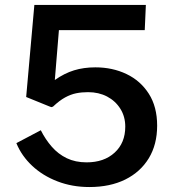

<svg xmlns="http://www.w3.org/2000/svg" viewBox="-20 -743 699 774"><path d="M340 11Q271 11 211.8 -11.8Q152.5 -34.5 109.8 -74.5Q67 -114.5 46 -166L144.5 -218Q163 -181 188.8 -151.5Q214.5 -122 249.2 -105.2Q284 -88.5 329 -88.5Q399.5 -88.5 442.2 -127.8Q485 -167 485 -232.5Q485 -273 465.2 -304.5Q445.5 -336 411.8 -353.8Q378 -371.5 335 -371.5Q309.5 -371.5 287.2 -367Q265 -362.5 242.5 -350.2Q220 -338 194 -313.5Q189 -311 186.8 -311.2Q184.5 -311.5 179 -314L85.5 -352L118.5 -723H568L563.5 -621.5H217.5L201 -420.5Q239.5 -447.5 278.5 -459.5Q317.5 -471.5 364.5 -471.5Q433.5 -471.5 490 -444.5Q546.5 -417.5 580 -365Q613.5 -312.5 613.5 -236.5Q613.5 -160.5 579.8 -105Q546 -49.5 484.8 -19.2Q423.5 11 340 11Z"/></svg>

Font: Public Sans Thin SemiBold
Style: Regular
Weight: 600
Version: Version 2.001